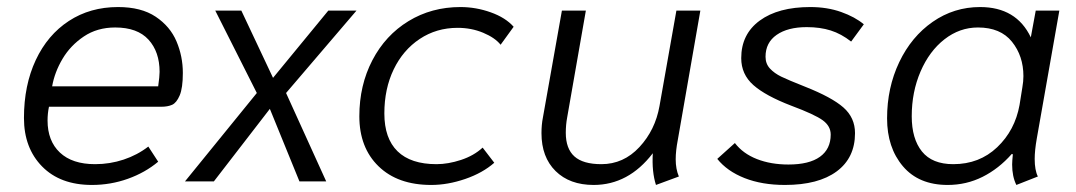

<svg xmlns="http://www.w3.org/2000/svg" viewBox="-20 -515 3055 545"><path d="M48 -180Q48 -273 81.5 -344.5Q115 -416 175.5 -455.5Q236 -495 315 -495Q381 -495 422 -467.5Q463 -440 481 -397.5Q499 -355 499 -308Q499 -265 490 -244Q481 -223 468.5 -217.5Q456 -212 438 -212H119Q115 -193 115 -173Q115 -115 150 -82Q185 -49 250 -49Q292 -49 331 -62Q370 -75 401 -99L429 -56Q392 -25 343 -7.5Q294 10 241 10Q151 10 99.5 -42.5Q48 -95 48 -180ZM429 -270Q433 -298 433 -311Q433 -368 401.5 -402.5Q370 -437 307 -437Q256 -437 218 -411.5Q180 -386 157.5 -348Q135 -310 128 -270Z M709 -251 591 -485H665L755 -294L912 -485H992L792 -251L906 0H830L746 -206L587 0H505Z M1000 -185Q1000 -273 1037 -344Q1074 -415 1139.5 -455Q1205 -495 1287 -495Q1331 -495 1373 -480Q1415 -465 1438 -439L1401 -388Q1385 -408 1351.5 -422Q1318 -436 1279 -436Q1219 -436 1171.5 -404.5Q1124 -373 1097.5 -318Q1071 -263 1071 -193Q1071 -122 1108.5 -85.5Q1146 -49 1219 -49Q1252 -49 1288.5 -61Q1325 -73 1350 -96L1383 -53Q1350 -24 1300.5 -7Q1251 10 1204 10Q1109 10 1054.5 -43Q1000 -96 1000 -185Z M1517 -137Q1517 -161 1521 -181L1575 -485H1643L1590 -182Q1586 -161 1586 -138Q1586 -93 1610.5 -71Q1635 -49 1687 -49Q1750 -49 1795 -97.5Q1840 -146 1852 -214L1900 -485H1968L1904 -118Q1898 -87 1898 -63Q1898 -35 1907 -14L1842 10Q1830 -27 1833 -80Q1764 10 1665 10Q1597 10 1557 -29.5Q1517 -69 1517 -137Z M2016 -64 2066 -109Q2089 -79 2128.5 -63.5Q2168 -48 2218 -48Q2277 -48 2307.5 -70Q2338 -92 2338 -133Q2338 -157 2315.5 -173.5Q2293 -190 2226 -215Q2153 -243 2118.5 -273.5Q2084 -304 2084 -350Q2084 -418 2136.5 -456.5Q2189 -495 2280 -495Q2328 -495 2367.5 -481Q2407 -467 2432 -446L2396 -397Q2368 -419 2338 -428.5Q2308 -438 2270 -438Q2216 -438 2184.5 -416Q2153 -394 2153 -354Q2153 -334 2165.5 -320.5Q2178 -307 2197.5 -297.5Q2217 -288 2265 -269Q2341 -239 2374 -210Q2407 -181 2407 -137Q2407 -67 2355 -28.5Q2303 10 2208 10Q2143 10 2093.5 -9.5Q2044 -29 2016 -64Z M2498 -179Q2498 -266 2532.5 -338.5Q2567 -411 2627.5 -453Q2688 -495 2762 -495Q2865 -495 2906 -409L2920 -485H2987L2923 -122Q2917 -88 2917 -64Q2917 -32 2926 -14L2865 10Q2853 -14 2853 -48Q2853 -57 2855 -77L2852 -78Q2815 -36 2769 -13Q2723 10 2670 10Q2588 10 2543 -43Q2498 -96 2498 -179ZM2874 -217 2882 -267Q2885 -284 2885 -299Q2885 -356 2852.5 -396.5Q2820 -437 2756 -437Q2704 -437 2661 -403.5Q2618 -370 2593 -312Q2568 -254 2568 -185Q2568 -121 2597 -85Q2626 -49 2686 -49Q2760 -49 2810.5 -97Q2861 -145 2874 -217Z"/></svg>

Font: Niramit Light
Style: Italic
Weight: 300
Italic angle: -10°
Designer: Katatrad Aksorn Co.,Ltd.
Foundry: Cadson Demak Co.,Ltd.
Version: Version 1.000; ttfautohint (v1.6)